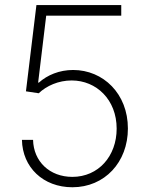

<svg xmlns="http://www.w3.org/2000/svg" viewBox="-20 -748 605 777"><path d="M272.9 9.8C403.3 9.8 497.6 -91.3 497.6 -228C497.6 -368.7 397.9 -464.8 275.9 -464.8C220.2 -464.8 171.4 -444.3 137.2 -413.6H134.3L167 -684.6H470.7V-727.5H127.4L85 -378.4L136.7 -370.6C168.5 -400.9 216.8 -422.4 270 -422.4C370.1 -422.4 452.1 -344.7 452.1 -227.5C452.1 -116.2 378.4 -32.2 272.9 -32.2C180.7 -32.2 115.7 -94.7 113.8 -182.1H68.8C70.8 -70.8 154.8 9.8 272.9 9.8Z"/></svg>

Font: Raveo ExtraLight
Style: Regular
Weight: 200
Designer: Jakub Foglar, Rasmus Andersson (Inter)
Foundry: Jakubfoglar.com
Version: Version 1.100;Glyphs 3.2.3 (3260)